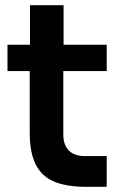

<svg xmlns="http://www.w3.org/2000/svg" viewBox="-20 -716 471 743"><path d="M95 -204V-441H9V-543H96V-696H226V-543H393V-441H225V-195Q225 -155 246.5 -133.5Q268 -112 308 -112H393V7H315Q238 7 190 -13Q142 -33 118.5 -79Q95 -125 95 -204Z"/></svg>

Font: Sora-SIA SemiBold
Style: Regular
Weight: 600
Designer: Jonathan Barnbrook, Julián Moncada
Foundry: Barnbrook Fonts
Version: Version 2.000